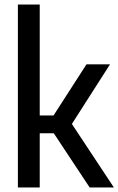

<svg xmlns="http://www.w3.org/2000/svg" viewBox="-20 -828 523 848"><path d="M59 0V-808H155.5V-318H216.5L362 -544H466L297.5 -280.5L483 0H376L217.5 -239.5H155.5V0Z"/></svg>

Font: Encode Sans Condensed Condensed Medium
Style: Regular
Weight: 500
Width: 3
Designer: Multiple Designers
Foundry: Impallari Type
Version: Version 3.000; ttfautohint (v1.8.3) -l 8 -r 50 -G 200 -x 14 